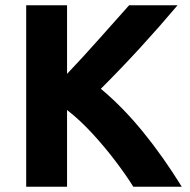

<svg xmlns="http://www.w3.org/2000/svg" viewBox="-20 -713 724 733"><path d="M80 0V-693H236V-431Q297 -495 358.5 -564.5Q420 -634 473 -693H658Q587 -609 515.5 -531Q444 -453 365 -374Q448 -305 525.5 -210Q603 -115 674 0H489Q461 -45 420 -99Q379 -153 331.5 -204.5Q284 -256 236 -293V0Z"/></svg>

Font: Ubuntu Sans ExtraBold
Style: Regular
Weight: 800
Designer: Dalton Maag Ltd
Foundry: Dalton Maag Ltd
Version: Version 1.006; ttfautohint (v1.8.4.7-5d5b)